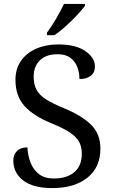

<svg xmlns="http://www.w3.org/2000/svg" viewBox="-20 -951 584 981"><path d="M247 10Q149 10 98.5 -29Q48 -68 48 -131Q48 -161 67 -179.5Q86 -198 120 -198Q122 -157 136 -120.5Q150 -84 179 -61.5Q208 -39 255 -39Q322 -39 360 -71.5Q398 -104 398 -165Q398 -202 383.5 -227.5Q369 -253 335.5 -275Q302 -297 243 -321Q150 -359 104.5 -410Q59 -461 59 -543Q59 -600 87.5 -640.5Q116 -681 165.5 -702.5Q215 -724 278 -724Q367 -724 416 -690Q465 -656 465 -612Q465 -580 443.5 -563.5Q422 -547 386 -547Q386 -578 375.5 -607Q365 -636 340.5 -655Q316 -674 274 -674Q216 -674 184 -643Q152 -612 152 -560Q152 -520 166.5 -492.5Q181 -465 215 -443.5Q249 -422 307 -398Q395 -362 444 -315Q493 -268 493 -191Q493 -96 426.5 -43Q360 10 247 10ZM220 -784Q242 -813 266.5 -855Q291 -897 307 -931H414V-921Q402 -904 375 -875Q348 -846 316.5 -817.5Q285 -789 258 -771H220Z"/></svg>

Font: Noto Serif Dives Akuru
Style: Regular
Weight: 400
Designer: Fernando Caro
Foundry: Fernando Caro
Version: Version 2.000; ttfautohint (v1.8.4.7-5d5b)